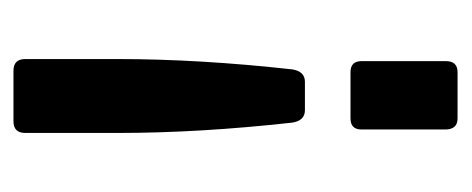

<svg xmlns="http://www.w3.org/2000/svg" viewBox="-222 -460 683 278"><g transform="rotate(-90 119.0 -321.5)"><path d="M65 -492V-626Q65 -643 82 -643H155Q172 -643 172 -626V-492Q172 -374 157 -239Q154 -221 139 -221H98Q83 -221 80 -239Q65 -374 65 -492ZM169 -139V-17Q169 0 153 0H86Q70 0 70 -18V-139Q70 -155 86 -155H153Q169 -155 169 -139Z"/></g></svg>

Font: Rajdhani SemiBold
Style: Regular
Weight: 600
Designer: Satya Rajpurohit, Jyotish Sonowal
Foundry: Indian Type Foundry
Version: Version 1.201 February 1, 2022